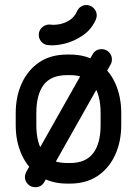

<svg xmlns="http://www.w3.org/2000/svg" viewBox="-20 -743 558 782"><path d="M44 -281.8Q44 -350 68.8 -404Q93.5 -458 140 -489.4Q186.5 -520.8 253.5 -520.8H265.2Q331.2 -520.8 378.1 -489.4Q425 -458 449.4 -404Q473.8 -350 473.8 -281.8V-233.8Q473.8 -166.2 449 -112.1Q424.2 -58 377.8 -26.6Q331.2 4.8 265.2 4.8H253.5Q187.2 4.8 140.4 -26.6Q93.5 -58 68.8 -112.1Q44 -166.2 44 -233.8ZM128 -281.8V-233.8Q128 -158.5 158.4 -118.8Q188.8 -79 253.5 -79H265.2Q329 -79 359.4 -118.8Q389.8 -158.5 389.8 -233.8V-281.8Q389.8 -357.8 359.9 -397.4Q330 -437 265.2 -437H253.5Q187.8 -437 157.9 -397.4Q128 -357.8 128 -281.8ZM357.5 -522.2Q369.5 -542.8 394 -542.8Q411.5 -542.8 423.6 -530.6Q435.8 -518.5 435.8 -501.2Q435.8 -489.8 430.5 -480.2L160 -1Q148 19.5 123.5 19.5Q106 19.5 93.8 7.2Q81.5 -5 81.5 -21.5Q81.5 -27.8 83.1 -33Q84.8 -38.2 87 -43ZM293.2 -695.8Q298.2 -708.5 309.8 -716Q321.2 -723.5 335.5 -722.5Q352.2 -720.8 363.6 -707.6Q375 -694.5 374 -677Q373.2 -674 372.5 -670.9Q371.8 -667.8 371 -664.8Q354 -624.8 319.5 -600.4Q285 -576 245.9 -565.9Q206.8 -555.8 176.8 -559.2Q159.2 -560.2 147.9 -573.8Q136.5 -587.2 138.2 -604.5Q139.2 -621.2 152.6 -632.6Q166 -644 183.5 -643Q203.2 -640.2 225.4 -645Q247.5 -649.8 265.9 -662.6Q284.2 -675.5 293.2 -695.8Z"/></svg>

Font: Libertine-Super Thin
Style: Regular
Weight: 100
Designer: Bastien Sozeau
Foundry: NBR — Bastien Sozeau
Version: Version 2.003;gftools[0.9.33]